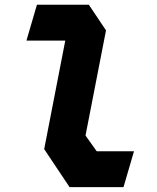

<svg xmlns="http://www.w3.org/2000/svg" viewBox="-20 -785 660 806"><path d="M272 0.5H498.5L542.5 -150H386L339 -216L425 -657.5L353 -765H135L91 -614.5H254L165.5 -159Z"/></svg>

Font: Monaspace Krypton ExtraBold
Style: Italic
Weight: 800
Italic angle: -11°
Designer: Riley Cran & the Lettermatic Team
Foundry: Lettermatic
Version: Version 1.101 (Monaspace Krypton)